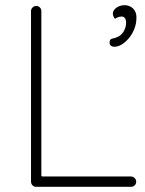

<svg xmlns="http://www.w3.org/2000/svg" viewBox="-20 -723 563 743"><path d="M145 -40H487Q495 -40 501 -34Q507 -28 507 -20Q507 -11 501 -5.5Q495 0 487 0H120Q111 0 105.5 -6Q100 -12 100 -20V-680Q100 -688 106 -694Q112 -700 120 -700Q129 -700 134.5 -694Q140 -688 140 -680V-45Q140 -40 145 -40ZM508 -656Q508 -632 500 -611.5Q492 -591 478.5 -575Q465 -559 450.5 -550.5Q436 -542 422 -542Q415 -542 409.5 -546Q404 -550 404 -558Q404 -572 414.5 -573.5Q425 -575 439 -582Q453 -590 460.5 -605Q468 -620 468 -635Q468 -646 463.5 -652.5Q459 -659 451 -659Q444 -659 437 -656.5Q430 -654 425 -650Q421 -655 418.5 -661Q416 -667 417 -673Q418 -681 424.5 -688Q431 -695 441 -699Q451 -703 461 -703Q481 -703 494.5 -690.5Q508 -678 508 -656Z"/></svg>

Font: Quicksand Variable Light
Style: Regular
Weight: 300
Designer: Andrew Paglinawan
Foundry: Andrew Paglinawan
Version: Version 3.004